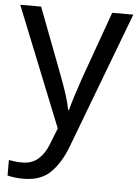

<svg xmlns="http://www.w3.org/2000/svg" viewBox="-55 -578 619 861"><g transform="rotate(5 255.0 -148.0)"><path d="M1 -536H95L211 -231Q226 -191 238 -154.5Q250 -118 256 -85H260Q266 -110 279 -150.5Q292 -191 306 -232L415 -536H510L279 74Q251 150 206.5 195Q162 240 84 240Q60 240 42 237.5Q24 235 11 232V162Q22 164 37.5 166Q53 168 70 168Q116 168 144.5 142Q173 116 189 73L217 2Z"/></g></svg>

Font: Noto Sans NKo Unjoined
Style: Regular
Weight: 400
Designer: Monotype Design Team
Foundry: Monotype Imaging Inc.
Version: Version 2.004